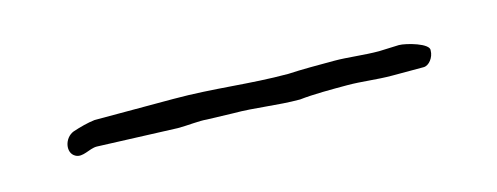

<svg xmlns="http://www.w3.org/2000/svg" viewBox="-20 -113 627 242"><g transform="rotate(-15 293.5 8.5)"><path d="M475 30H516C523 30 530 21 530 12C532 3 502 -5 493 -5L467 -4C447 -4 427 -7 409 -7C389 -7 366 -7 349 -6C298 -6 254 -13 201 -13H98C89 -12 78 -9 69 -6C56 -1 52 18 63 24C72 29 82 20 92 20C93 20 196 24 197 24C210 24 225 22 235 23C236 23 268 24 269 24C298 24 325 29 355 29C373 27 396 27 417 27C436 27 455 30 475 30Z"/></g></svg>

Font: Photofail
Style: It
Weight: 400
Foundry: Cannot Into Space Fonts
Version: Version 0.97